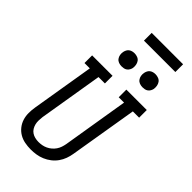

<svg xmlns="http://www.w3.org/2000/svg" viewBox="-339 -1208 1297 1297"><g transform="rotate(45 309.5 -559.5)"><path d="M253 8Q224 8 195.5 2.5Q167 -3 143.5 -17Q120 -31 103 -52.5Q86 -74 77.5 -100.5Q69 -127 69 -156.5Q69 -186 74 -215L148 -662H97V-735H292V-662H231L155 -203Q153 -186 152.5 -168.5Q152 -151 156 -135Q160 -119 168.5 -105Q177 -91 190.5 -82Q204 -73 220.5 -69Q237 -65 254 -65Q271 -65 287.5 -68Q304 -71 320 -78.5Q336 -86 349.5 -97.5Q363 -109 373 -123.5Q383 -138 388.5 -154.5Q394 -171 397 -187L475 -662H424V-735H619V-662H559L478 -175Q474 -150 465 -125Q456 -100 440 -77.5Q424 -55 402 -38Q380 -21 355 -10.5Q330 0 304 4Q278 8 253 8ZM490 -823Q475 -823 461.5 -828Q448 -833 439.5 -844.5Q431 -856 428.5 -870.5Q426 -885 429 -900Q431 -910 436 -920Q441 -930 450 -936.5Q459 -943 469.5 -945.5Q480 -948 490 -948Q505 -948 519 -942.5Q533 -937 541 -925.5Q549 -914 551.5 -899.5Q554 -885 552 -870Q550 -860 544.5 -850Q539 -840 530 -833.5Q521 -827 510.5 -825Q500 -823 490 -823ZM290 -823Q275 -823 261.5 -828Q248 -833 239.5 -844.5Q231 -856 228.5 -870.5Q226 -885 229 -900Q231 -910 236 -920Q241 -930 250 -936.5Q259 -943 269.5 -945.5Q280 -948 290 -948Q305 -948 319 -942.5Q333 -937 341 -925.5Q349 -914 351.5 -899.5Q354 -885 352 -870Q350 -860 344.5 -850Q339 -840 330 -833.5Q321 -827 310.5 -825Q300 -823 290 -823ZM274 -1053V-1127H574V-1053Z"/></g></svg>

Font: Iosevka Slab Extended
Style: Italic
Weight: 400
Width: 7
Italic angle: -9°
Monospace: yes
Designer: Belleve Invis
Foundry: Belleve Invis
Version: Version 11.1.0; ttfautohint (v1.8.3)